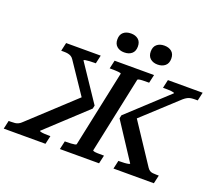

<svg xmlns="http://www.w3.org/2000/svg" viewBox="-208 -1134 1514 1340"><g transform="rotate(20 549.5 -464.0)"><path d="M357 0 371 -62H382Q400 -62 417 -63Q434 -64 444.5 -66Q455 -68 456 -72L576 -639Q577 -644 555.5 -646Q534 -648 501 -648H491L505 -710H798L784 -648H774Q754 -648 737.5 -647.5Q721 -647 711 -645Q701 -643 699 -639L579 -72Q578 -68 587.5 -65.5Q597 -63 614 -62.5Q631 -62 652 -62H662L648 0ZM755 0 769 -62H778Q796 -62 813 -63Q830 -64 841.5 -66.5Q853 -69 853 -72L675 -344L680 -368L972 -638Q972 -641 966 -643Q960 -645 949 -646Q938 -647 924.5 -647.5Q911 -648 897 -648H887L901 -710H1159L1145 -648H1126Q1109 -648 1095.5 -646Q1082 -644 1069.5 -637.5Q1057 -631 1043 -619L752 -351L767 -417L984 -89Q992 -77 1001.5 -71Q1011 -65 1023.5 -63.5Q1036 -62 1053 -62H1069L1055 0ZM250 0H-60L-46 -62H-30Q-12 -62 1 -63.5Q14 -65 26 -71Q38 -77 50 -89L404 -417L402 -353L223 -619Q215 -631 204.5 -637Q194 -643 181 -645.5Q168 -648 151 -648H131L145 -710H402L388 -648H378Q360 -648 342.5 -647Q325 -646 313 -644Q301 -642 300 -638L481 -368L476 -344L183 -72Q183 -69 193.5 -66.5Q204 -64 221 -63Q238 -62 256 -62H264ZM547 -787Q514 -787 493 -805Q472 -823 472 -857Q472 -892 493 -910Q514 -928 549 -928Q582 -928 603 -910.5Q624 -893 624 -858Q624 -823 603 -805Q582 -787 547 -787ZM795 -787Q762 -787 741 -805Q720 -823 720 -857Q720 -892 741 -910Q762 -928 796 -928Q830 -928 851 -910.5Q872 -893 872 -858Q872 -823 850.5 -805Q829 -787 795 -787Z"/></g></svg>

Font: Roboto Serif Medium
Style: Italic
Weight: 500
Italic angle: -10°
Designer: Greg Gazdowicz
Foundry: Commercial Type
Version: Version 1.008